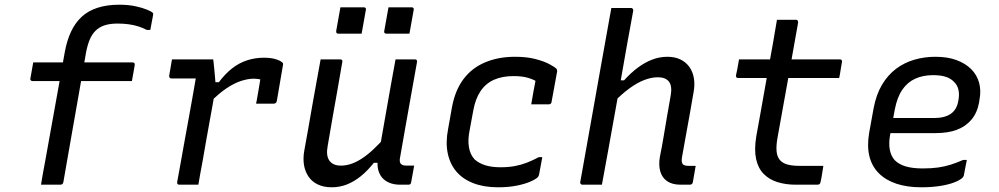

<svg xmlns="http://www.w3.org/2000/svg" viewBox="-20 -784 4240 815"><path d="M121 -519H543Q546 -519 548 -518Q550 -517 551 -515Q552 -513 552 -508Q549 -490 546 -474Q543 -458 540 -440H118Q115 -440 112.5 -441.5Q110 -443 109 -445.5Q108 -448 109 -451Q112 -469 115 -485Q118 -501 121 -519ZM249 -11Q248 -5 244.5 -2.5Q241 0 236 0Q215 0 194.5 0Q174 0 154 0Q158 -25 162.5 -50Q167 -75 172 -101Q184 -168 194 -223.5Q204 -279 213.5 -331.5Q223 -384 233 -440Q243 -496 255 -563Q264 -612 281.5 -649.5Q299 -687 326.5 -712.5Q354 -738 394 -751Q434 -764 486 -764Q525 -764 555 -757.5Q585 -751 604 -743Q623 -735 628 -730Q630 -729 630 -726.5Q630 -724 630 -721Q627 -704 624 -689Q621 -674 618 -657H603Q586 -666 567 -672Q548 -678 526 -681Q504 -684 479 -684Q447 -684 424 -676.5Q401 -669 385 -653Q370 -638 360.5 -615Q351 -592 345 -560Q337 -514 327.5 -459Q318 -404 307.5 -344.5Q297 -285 286.5 -225.5Q276 -166 266.5 -111.5Q257 -57 249 -11Z M710 -532Q722 -532 739.5 -532Q757 -532 777 -532Q797 -532 817 -532Q837 -532 855 -532Q873 -532 885 -532Q885 -532 886.5 -520.5Q888 -509 889.5 -492Q891 -475 892.5 -458Q894 -441 895 -429Q896 -417 896 -417Q890 -381 883 -341.5Q876 -302 868.5 -261.5Q861 -221 854 -180.5Q847 -140 840 -100Q835 -74 830.5 -49Q826 -24 822 0Q802 0 782 0Q762 0 741 0Q738 0 735.5 -1.5Q733 -3 732.5 -5Q732 -7 732 -11Q740 -52 747.5 -96Q755 -140 763.5 -185.5Q772 -231 780 -276Q788 -321 796 -365Q804 -409 811 -451H794Q780 -451 765.5 -451Q751 -451 736.5 -451Q722 -451 707 -451Q704 -451 702 -452.5Q700 -454 699 -456.5Q698 -459 698 -462Q701 -479 704 -496.5Q707 -514 710 -532ZM1100 -539Q1131 -539 1151 -532.5Q1171 -526 1178 -519Q1180 -518 1180.5 -516.5Q1181 -515 1181.5 -513.5Q1182 -512 1181.5 -510.5Q1181 -509 1181 -507L1155 -355Q1154 -352 1153 -350Q1152 -348 1150 -346.5Q1148 -345 1146 -344.5Q1144 -344 1141 -344Q1123 -344 1104.5 -344Q1086 -344 1067 -344L1070 -359Q1074 -381 1077.5 -402Q1081 -423 1085 -447Q1079 -448 1073 -449Q1067 -450 1058 -450Q1033 -450 1003.5 -440.5Q974 -431 940.5 -408.5Q907 -386 868 -346L874 -435H909Q936 -471 965.5 -494Q995 -517 1029 -528Q1063 -539 1100 -539Z M1341 -532Q1362 -532 1382.5 -532Q1403 -532 1425 -532Q1428 -532 1430 -530.5Q1432 -529 1433 -526.5Q1434 -524 1433 -521Q1423 -462 1412.5 -402.5Q1402 -343 1391.5 -284Q1381 -225 1371 -165Q1363 -124 1378 -102.5Q1393 -81 1427 -81Q1448 -81 1469.5 -88Q1491 -95 1514.5 -110Q1538 -125 1564.5 -149.5Q1591 -174 1621 -209L1599 -93H1567Q1540 -59 1511.5 -36Q1483 -13 1452.5 -1Q1422 11 1388 11Q1354 11 1329 -1Q1304 -13 1289.5 -34.5Q1275 -56 1270.5 -83Q1266 -110 1271 -141Q1280 -190 1288.5 -238.5Q1297 -287 1305.5 -336Q1314 -385 1323 -433Q1328 -458 1332 -482.5Q1336 -507 1341 -532ZM1659 -532Q1673 -532 1686.5 -532Q1700 -532 1714 -532Q1728 -532 1741 -532Q1745 -532 1747 -530.5Q1749 -529 1750 -526.5Q1751 -524 1750 -520Q1738 -454 1726 -386Q1714 -318 1702 -251Q1690 -184 1679 -120Q1676 -107 1677 -99.5Q1678 -92 1682 -88Q1686 -84 1692 -82.5Q1698 -81 1707 -81Q1710 -81 1712.5 -81Q1715 -81 1718 -81Q1721 -81 1723 -81H1738Q1735 -63 1731.5 -44.5Q1728 -26 1725 -9Q1724 -4 1721 -2Q1718 0 1714 0Q1711 0 1705 0Q1699 0 1692 0Q1685 0 1679 0Q1652 0 1632 -8.5Q1612 -17 1600 -32.5Q1588 -48 1584 -70Q1580 -92 1586 -120Q1595 -171 1603.5 -220.5Q1612 -270 1621 -320Q1630 -370 1639 -422Q1648 -474 1659 -532ZM1425 -753Q1450 -753 1474.5 -753Q1499 -753 1524 -753Q1528 -753 1530 -751.5Q1532 -750 1533 -748Q1534 -746 1533 -742L1515 -641Q1490 -641 1465.5 -641Q1441 -641 1416 -641Q1413 -641 1410.5 -642.5Q1408 -644 1407.5 -646.5Q1407 -649 1407 -652ZM1629 -753Q1654 -753 1678.5 -753Q1703 -753 1727 -753Q1731 -753 1733 -751.5Q1735 -750 1736 -748Q1737 -746 1736 -742L1718 -641Q1694 -641 1669 -641Q1644 -641 1620 -641Q1617 -641 1614.5 -642.5Q1612 -644 1611 -646.5Q1610 -649 1611 -652Z M2166 -543Q2216 -543 2252.5 -533.5Q2289 -524 2311.5 -512Q2334 -500 2341 -493Q2344 -490 2344.5 -487.5Q2345 -485 2345 -481L2321 -350Q2321 -348 2319 -345.5Q2317 -343 2314.5 -342Q2312 -341 2309 -341Q2290 -341 2271.5 -341Q2253 -341 2235 -341L2237 -353Q2241 -376 2245 -398.5Q2249 -421 2253 -441Q2234 -451 2212 -456Q2190 -461 2160 -461Q2112 -461 2077 -445.5Q2042 -430 2020 -397.5Q1998 -365 1989 -315L1974 -234Q1965 -191 1970.5 -159Q1976 -127 1995 -107Q2013 -91 2040 -82.5Q2067 -74 2105 -74Q2138 -74 2165 -79Q2192 -84 2216.5 -93.5Q2241 -103 2267 -117H2282Q2279 -98 2275 -79.5Q2271 -61 2268 -42Q2267 -39 2266 -36.5Q2265 -34 2263 -32Q2254 -23 2231 -13Q2208 -3 2173.5 4Q2139 11 2094 11Q2034 11 1989 -6.5Q1944 -24 1917 -56Q1890 -88 1880.5 -133.5Q1871 -179 1882 -236L1898 -326Q1911 -399 1946.5 -447Q1982 -495 2038.5 -519Q2095 -543 2166 -543Z M2575 -750Q2590 -750 2604 -750Q2618 -750 2632 -750Q2646 -750 2659 -750Q2662 -750 2664 -748.5Q2666 -747 2667 -744.5Q2668 -742 2668 -739Q2654 -665 2641 -591Q2628 -517 2615 -443Q2602 -369 2588.5 -295Q2575 -221 2562 -147.5Q2549 -74 2535 0Q2522 0 2508 0Q2494 0 2480 0Q2466 0 2452 0Q2449 0 2447 -1.5Q2445 -3 2443.5 -5.5Q2442 -8 2443 -11Q2457 -91 2471.5 -170.5Q2486 -250 2500 -330.5Q2514 -411 2528.5 -491Q2543 -571 2557 -650Q2563 -683 2567.5 -708.5Q2572 -734 2575 -750ZM2813 -543Q2845 -543 2868.5 -531.5Q2892 -520 2906.5 -499.5Q2921 -479 2925.5 -451.5Q2930 -424 2924 -392Q2916 -346 2908 -300Q2900 -254 2891.5 -209Q2883 -164 2875 -117Q2873 -105 2874 -98Q2875 -91 2879 -86Q2883 -83 2889 -81.5Q2895 -80 2903 -80Q2906 -80 2908 -80Q2910 -80 2912.5 -80Q2915 -80 2918 -80H2933Q2930 -62 2927 -45Q2924 -28 2921 -11Q2920 -5 2916.5 -2.5Q2913 0 2908 0Q2903 0 2891 0Q2879 0 2869 0Q2834 0 2812.5 -14.5Q2791 -29 2783 -55.5Q2775 -82 2781 -118Q2790 -162 2797 -204.5Q2804 -247 2811.5 -290.5Q2819 -334 2827 -379Q2834 -419 2819.5 -437.5Q2805 -456 2773 -456Q2745 -456 2715 -444.5Q2685 -433 2652 -409Q2619 -385 2583 -348L2598 -443H2629Q2658 -475 2687.5 -497Q2717 -519 2748.5 -531Q2780 -543 2813 -543Z M3117 -532H3545Q3550 -532 3552.5 -529Q3555 -526 3554 -521Q3552 -509 3550 -498Q3548 -487 3546.5 -476Q3545 -465 3542 -453H3113Q3112 -453 3109.5 -453.5Q3107 -454 3106 -455.5Q3105 -457 3104.5 -459Q3104 -461 3104 -464Q3107 -476 3109 -487Q3111 -498 3113 -509Q3115 -520 3117 -532ZM3475 -80Q3472 -63 3469.5 -45.5Q3467 -28 3463 -11Q3462 -5 3458.5 -2.5Q3455 0 3450 0Q3447 0 3436.5 0Q3426 0 3411.5 0Q3397 0 3383 0Q3369 0 3358 0Q3315 0 3280 -11Q3245 -22 3221.5 -46Q3198 -70 3189.5 -109Q3181 -148 3190 -204Q3199 -254 3208 -303.5Q3217 -353 3225.5 -402Q3234 -451 3243 -500.5Q3252 -550 3261 -600Q3265 -625 3269.5 -650Q3274 -675 3278 -700Q3299 -700 3319 -700Q3339 -700 3359 -700Q3362 -700 3364 -698.5Q3366 -697 3367 -694.5Q3368 -692 3368 -689Q3357 -629 3346.5 -568.5Q3336 -508 3325 -447Q3314 -386 3303 -325Q3292 -264 3281 -203Q3274 -166 3276.5 -141Q3279 -116 3293 -102Q3305 -90 3325 -85Q3345 -80 3374 -80Q3387 -80 3402.5 -80Q3418 -80 3433 -80Q3448 -80 3461 -80Z M3951 -543Q4002 -543 4040 -529Q4078 -515 4102.5 -490.5Q4127 -466 4136 -433Q4145 -400 4138 -363L4136 -349Q4128 -305 4103.5 -276Q4079 -247 4041.5 -233Q4004 -219 3952 -219Q3928 -219 3895 -219Q3862 -219 3823.5 -219Q3785 -219 3745 -219L3708 -213L3717 -283Q3761 -283 3800.5 -283Q3840 -283 3876 -283Q3912 -283 3945 -283Q3990 -283 4016 -301Q4042 -319 4048 -357Q4053 -382 4048.5 -402.5Q4044 -423 4029 -437Q4016 -451 3994.5 -458Q3973 -465 3941 -465Q3898 -465 3865 -450Q3832 -435 3810 -403Q3788 -371 3778 -318L3758 -210Q3752 -175 3757 -148.5Q3762 -122 3778 -104Q3796 -86 3825 -77.5Q3854 -69 3897 -69Q3934 -69 3962 -73Q3990 -77 4015.5 -85Q4041 -93 4068 -105H4084Q4081 -89 4077.5 -72Q4074 -55 4071 -38Q4070 -36 4069 -34Q4068 -32 4066 -30Q4055 -19 4030 -9.5Q4005 0 3969.5 5.5Q3934 11 3891 11Q3831 11 3785.5 -4Q3740 -19 3710.5 -48.5Q3681 -78 3670.5 -120.5Q3660 -163 3669 -218L3688 -323Q3699 -382 3723.5 -423.5Q3748 -465 3783 -491.5Q3818 -518 3861 -530.5Q3904 -543 3951 -543Z"/></svg>

Font: RecMonoLinear Nerd Font Mono
Style: Italic
Weight: 400
Italic angle: -10°
Monospace: yes
Version: Version 1.085; ttfautohint (v1.8.4.7-5d5b);Nerd Fonts 3.2.1